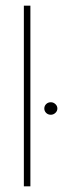

<svg xmlns="http://www.w3.org/2000/svg" viewBox="-20 -656 222 676"><path d="M64 0V-636H87V0ZM159 -252Q149 -252 142.5 -258.5Q136 -265 136 -274Q136 -283 142.5 -289.5Q149 -296 159 -296Q168 -296 175 -289.5Q182 -283 182 -274Q182 -265 175 -258.5Q168 -252 159 -252Z"/></svg>

Font: Alumni Sans Thin
Style: Regular
Weight: 100
Designer: Robert E. Leuschke
Foundry: Robert E. Leuschke
Version: Version 1.018